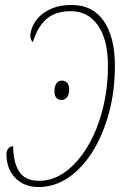

<svg xmlns="http://www.w3.org/2000/svg" viewBox="-20 -742 496 772"><path d="M135 10Q77 10 41.5 -26.5Q6 -63 6 -122Q6 -136 13.5 -145Q21 -154 33 -154Q33 -91 56.5 -53Q80 -15 137 -15Q194 -15 244 -52Q294 -89 332.5 -153.5Q371 -218 392.5 -301.5Q414 -385 414 -478Q414 -582 374 -639.5Q334 -697 266 -697Q205 -697 169 -667.5Q133 -638 112 -573Q108 -576 105 -582.5Q102 -589 102 -599Q102 -614 110.5 -635Q119 -656 138.5 -675.5Q158 -695 190 -708.5Q222 -722 268 -722Q353 -722 397.5 -657Q442 -592 442 -478Q442 -376 418 -287.5Q394 -199 352 -132Q310 -65 254.5 -27.5Q199 10 135 10ZM228 -340Q215 -340 207 -348.5Q199 -357 199 -375Q199 -395 207 -406.5Q215 -418 229 -418Q241 -418 249.5 -409.5Q258 -401 258 -383Q258 -360 248.5 -350Q239 -340 228 -340Z"/></svg>

Font: Noto Serif ExtraCondensed Thin
Style: Italic
Weight: 100
Width: 2
Italic angle: -12°
Designer: Monotype Design Team
Foundry: Monotype Imaging Inc.
Version: Version 2.013